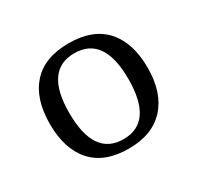

<svg xmlns="http://www.w3.org/2000/svg" viewBox="-92 -787 603 585"><g transform="rotate(-30 209.5 -495.0)"><path d="M209 -310Q124 -310 80.5 -358.5Q37 -407 37 -495Q37 -583 80.5 -631.5Q124 -680 209 -680Q294 -680 337.5 -631.5Q381 -583 381 -495Q381 -408 336.5 -359Q292 -310 209 -310ZM313 -495Q313 -645 209 -645Q105 -645 105 -495Q105 -343 209 -343Q313 -343 313 -495Z"/></g></svg>

Font: Arsenal
Style: Regular
Weight: 400
Designer: Andrij Shevchenko
Foundry: Stairsfor
Version: Version 2.001;PS 002.001;hotconv 1.0.88;makeotf.lib2.5.64775